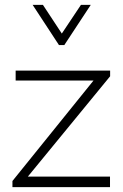

<svg xmlns="http://www.w3.org/2000/svg" viewBox="-20 -764 504 784"><path d="M30.8 -24.9 361.8 -435.1H43.9V-475.6H429.7V-452.6L93.8 -43H429.2V0H30.8ZM113.3 -744.1H155.3L232.4 -627L310.5 -744.1H350.6L242.7 -580.1H220.7Z"/></svg>

Font: Selawik Light
Style: Regular
Weight: 300
Designer: Aaron Bell
Foundry: Microsoft Corporation
Version: Version 1.01